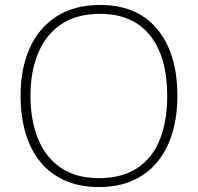

<svg xmlns="http://www.w3.org/2000/svg" viewBox="-20 -745 799 775"><path d="M696 -358Q696 -277 676 -209.5Q656 -142 616.5 -93Q577 -44 517.5 -17Q458 10 379 10Q300 10 240.5 -17Q181 -44 141.5 -93Q102 -142 82.5 -210Q63 -278 63 -359Q63 -467 99.5 -549.5Q136 -632 208 -678.5Q280 -725 384 -725Q485 -725 554 -681Q623 -637 659.5 -555Q696 -473 696 -358ZM103 -359Q103 -261 133 -186Q163 -111 224.5 -68.5Q286 -26 380 -26Q474 -26 535.5 -67.5Q597 -109 626 -184Q655 -259 655 -358Q655 -515 585.5 -602Q516 -689 384 -689Q289 -689 227 -647Q165 -605 134 -530.5Q103 -456 103 -359Z"/></svg>

Font: Noto Sans Hebrew ExtraLight
Style: Regular
Weight: 250
Designer: Monotype Design Team
Foundry: Monotype Imaging Inc.
Version: Version 2.003